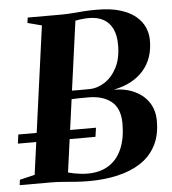

<svg xmlns="http://www.w3.org/2000/svg" viewBox="-70 -800 769 858"><g transform="rotate(-5 315.0 -371.0)"><path d="M293.5 9Q264 9 234.8 6.8Q205.5 4.5 177.8 2.2Q150 0 124 0H-15.5L-12.5 -24L55 -40L145.5 -702.5L82 -719L85.5 -743H229Q258.5 -743 283.8 -745Q309 -747 335.5 -749Q362 -751 394.5 -751Q457.5 -751 500.5 -737.8Q543.5 -724.5 570 -702.2Q596.5 -680 608.5 -652.2Q620.5 -624.5 620.5 -595Q621 -513 574.5 -459.5Q528 -406 441 -388.5Q497.5 -387.5 537.5 -367.2Q577.5 -347 598.8 -312.8Q620 -278.5 620 -233.5Q620.5 -169 596.2 -122.8Q572 -76.5 528 -47.5Q484 -18.5 424.2 -4.8Q364.5 9 293.5 9ZM292 -25Q347 -25 386 -49.2Q425 -73.5 445.5 -120.5Q466 -167.5 466 -235.5Q465.5 -302.5 427.5 -333.2Q389.5 -364 325 -364Q299.5 -364 281.8 -363.8Q264 -363.5 249 -362.5L204.5 -37.5Q217 -34 231.2 -31.2Q245.5 -28.5 261.2 -26.8Q277 -25 292 -25ZM254 -400.5Q269.5 -400 289.5 -400.2Q309.5 -400.5 331 -400.5Q367.5 -400.5 401 -422Q434.5 -443.5 456 -485.2Q477.5 -527 477 -588Q477 -628 463.8 -657Q450.5 -686 423.8 -701.5Q397 -717 356.5 -717Q348.5 -717 338 -716.2Q327.5 -715.5 316.8 -714Q306 -712.5 296.5 -710.5ZM-7.5 -185.5 -2 -226H346.5L340.5 -185.5Z"/></g></svg>

Font: Merriweather 120pt
Style: Bold Italic
Weight: 700
Italic angle: -7.8°
Version: Version 2.101